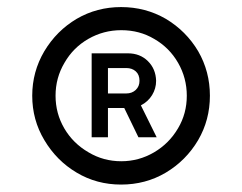

<svg xmlns="http://www.w3.org/2000/svg" viewBox="-20 -797 675 535"><path d="M317.4 -282.7Q249.5 -282.7 193.8 -315.9Q137.7 -349.1 103.5 -406.7Q69.8 -462.9 69.8 -530.3Q69.8 -597.2 103.5 -654.3Q137.7 -711.4 193.8 -744.6Q250 -777.3 317.4 -777.3Q385.3 -777.3 441.9 -744.6Q498.5 -710.9 532.2 -654.3Q564.9 -597.7 564.9 -530.3Q564.9 -462.9 532.2 -406.7Q498.5 -349.6 441.9 -315.9Q385.7 -282.7 317.4 -282.7ZM317.9 -347.7Q366.7 -347.7 408.9 -372.3Q451.2 -397 476.1 -439.5Q500.5 -480.5 500.5 -530.3Q500.5 -579.6 476.3 -621.8Q452.1 -664.1 409.7 -688.5Q368.7 -712.9 317.9 -712.9Q268.6 -712.9 226.3 -688.7Q184.1 -664.6 159.7 -622.1Q134.8 -580.1 134.8 -530.3Q134.8 -481 159.2 -439.2Q183.6 -397.5 226.6 -372.6Q268.1 -347.7 317.9 -347.7ZM280.8 -414.6H235.4V-648.4H336.4Q370.1 -648.4 392.1 -626.7Q414.1 -605 415 -571.8Q415 -550.3 403.8 -532Q392.6 -513.7 372.6 -503.4L416.5 -414.6H365.7L326.2 -496.1H280.8ZM280.8 -536.6H332Q347.7 -536.6 358.2 -546.4Q368.7 -556.2 368.7 -571.8Q368.7 -588.9 358.4 -598.1Q348.1 -607.4 332 -607.4H280.8Z"/></svg>

Font: Vela Sans Med
Style: Regular
Weight: 500
Designer: Principal design: Mikhail Sharanda - project Manrope.
Design modification: Ravid Balaliev
Foundry: Mikhail Sharanda
Version: Version 1.001